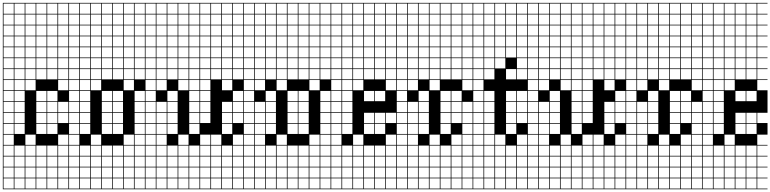

<svg xmlns="http://www.w3.org/2000/svg" viewBox="-20 -1025 5425 1352"><path d="M0 307.7V-1004.8H461.5V-1000H389.4V-927.9H461.5V-923.1H389.4V-851H461.5V-846.2H389.4V-774H461.5V-769.2H389.4V-697.1H461.5V-692.3H389.4V-620.2H461.5V-615.4H389.4V-543.3H461.5V-538.5H389.4V-466.3H461.5V-461.5H389.4V-389.4H461.5V-307.7H389.4V-235.6H461.5V-230.8H389.4V-158.7H461.5V-76.9H389.4V-4.8H461.5V0H389.4V72.1H461.5V76.9H389.4V149H461.5V153.8H389.4V226H461.5V230.8H389.4V302.9H461.5V307.7ZM312.5 -927.9H384.6V-1000H312.5ZM81.7 -927.9H153.8V-1000H81.7ZM235.6 -927.9H307.7V-1000H235.6ZM4.8 -927.9H76.9V-1000H4.8ZM158.7 -927.9H230.8V-1000H158.7ZM312.5 -851H384.6V-923.1H312.5ZM81.7 -851H153.8V-923.1H81.7ZM235.6 -851H307.7V-923.1H235.6ZM4.8 -851H76.9V-923.1H4.8ZM158.7 -851H230.8V-923.1H158.7ZM312.5 -774H384.6V-846.2H312.5ZM81.7 -774H153.8V-846.2H81.7ZM235.6 -774H307.7V-846.2H235.6ZM158.7 -774H230.8V-846.2H158.7ZM4.8 -774H76.9V-846.2H4.8ZM312.5 -697.1H384.6V-769.2H312.5ZM235.6 -697.1H307.7V-769.2H235.6ZM81.7 -697.1H153.8V-769.2H81.7ZM158.7 -697.1H230.8V-769.2H158.7ZM4.8 -697.1H76.9V-769.2H4.8ZM235.6 -620.2H307.7V-692.3H235.6ZM4.8 -620.2H76.9V-692.3H4.8ZM158.7 -620.2H230.8V-692.3H158.7ZM81.7 -620.2H153.8V-692.3H81.7ZM312.5 -620.2H384.6V-692.3H312.5ZM235.6 -543.3H307.7V-615.4H235.6ZM4.8 -543.3H76.9V-615.4H4.8ZM158.7 -543.3H230.8V-615.4H158.7ZM81.7 -543.3H153.8V-615.4H81.7ZM312.5 -543.3H384.6V-615.4H312.5ZM235.6 -466.3H307.7V-538.5H235.6ZM81.7 -466.3H153.8V-538.5H81.7ZM4.8 -466.3H76.9V-538.5H4.8ZM312.5 -466.3H384.6V-538.5H312.5ZM158.7 -466.3H230.8V-538.5H158.7ZM230.8 -461.5H158.7V-389.4H230.8ZM81.7 -389.4H153.8V-461.5H81.7ZM4.8 -389.4H76.9V-461.5H4.8ZM81.7 -312.5H153.8V-384.6H81.7ZM312.5 -312.5H384.6V-384.6H312.5ZM235.6 -312.5H307.7V-384.6H235.6ZM4.8 -312.5H76.9V-384.6H4.8ZM81.7 -235.6H153.8V-307.7H81.7ZM312.5 -235.6H384.6V-307.7H312.5ZM235.6 -235.6H307.7V-307.7H235.6ZM4.8 -235.6H76.9V-307.7H4.8ZM81.7 -158.7H153.8V-230.8H81.7ZM235.6 -158.7H307.7V-230.8H235.6ZM312.5 -158.7H384.6V-230.8H312.5ZM4.8 -158.7H76.9V-230.8H4.8ZM81.7 -81.7H153.8V-153.8H81.7ZM4.8 -81.7H76.9V-153.8H4.8ZM235.6 -81.7H307.7V-153.8H235.6ZM312.5 -81.7H384.6V-153.8H312.5ZM158.7 -4.8H230.8V-76.9H158.7ZM4.8 -4.8H76.9V-76.9H4.8ZM158.7 72.1H230.8V0H158.7ZM4.8 72.1H76.9V0H4.8ZM81.7 72.1H153.8V0H81.7ZM235.6 72.1H307.7V0H235.6ZM312.5 72.1H384.6V0H312.5ZM158.7 149H230.8V76.9H158.7ZM312.5 149H384.6V76.9H312.5ZM81.7 149H153.8V76.9H81.7ZM235.6 149H307.7V76.9H235.6ZM4.8 149H76.9V76.9H4.8ZM312.5 226H384.6V153.8H312.5ZM81.7 226H153.8V153.8H81.7ZM235.6 226H307.7V153.8H235.6ZM158.7 226H230.8V153.8H158.7ZM4.8 226H76.9V153.8H4.8ZM312.5 302.9H384.6V230.8H312.5ZM235.6 302.9H307.7V230.8H235.6ZM158.7 302.9H230.8V230.8H158.7ZM4.8 302.9H76.9V230.8H4.8ZM81.7 302.9H153.8V230.8H81.7Z M461.5 307.7V-1004.8H1000V-1000H927.9V-927.9H1000V-923.1H927.9V-851H1000V-846.2H927.9V-774H1000V-769.2H927.9V-697.1H1000V-692.3H927.9V-620.2H1000V-615.4H927.9V-543.3H1000V-538.5H927.9V-466.3H1000V-384.6H927.9V-312.5H1000V-307.7H927.9V-235.6H1000V-230.8H927.9V-158.7H1000V-153.8H927.9V-81.7H1000V-76.9H927.9V-4.8H1000V0H927.9V72.1H1000V76.9H927.9V149H1000V153.8H927.9V226H1000V230.8H927.9V302.9H1000V307.7ZM851 -927.9H923.1V-1000H851ZM774 -927.9H846.2V-1000H774ZM697.1 -927.9H769.2V-1000H697.1ZM620.2 -927.9H692.3V-1000H620.2ZM543.3 -927.9H615.4V-1000H543.3ZM466.3 -927.9H538.5V-1000H466.3ZM620.2 -851H692.3V-923.1H620.2ZM774 -851H846.2V-923.1H774ZM543.3 -851H615.4V-923.1H543.3ZM466.3 -851H538.5V-923.1H466.3ZM697.1 -851H769.2V-923.1H697.1ZM851 -851H923.1V-923.1H851ZM774 -774H846.2V-846.2H774ZM543.3 -774H615.4V-846.2H543.3ZM466.3 -774H538.5V-846.2H466.3ZM851 -774H923.1V-846.2H851ZM697.1 -774H769.2V-846.2H697.1ZM620.2 -774H692.3V-846.2H620.2ZM620.2 -697.1H692.3V-769.2H620.2ZM774 -697.1H846.2V-769.2H774ZM466.3 -697.1H538.5V-769.2H466.3ZM851 -697.1H923.1V-769.2H851ZM543.3 -697.1H615.4V-769.2H543.3ZM697.1 -697.1H769.2V-769.2H697.1ZM774 -620.2H846.2V-692.3H774ZM697.1 -620.2H769.2V-692.3H697.1ZM851 -620.2H923.1V-692.3H851ZM466.3 -620.2H538.5V-692.3H466.3ZM543.3 -620.2H615.4V-692.3H543.3ZM620.2 -620.2H692.3V-692.3H620.2ZM543.3 -543.3H615.4V-615.4H543.3ZM466.3 -543.3H538.5V-615.4H466.3ZM851 -543.3H923.1V-615.4H851ZM697.1 -543.3H769.2V-615.4H697.1ZM774 -543.3H846.2V-615.4H774ZM620.2 -543.3H692.3V-615.4H620.2ZM697.1 -466.3H769.2V-538.5H697.1ZM543.3 -466.3H615.4V-538.5H543.3ZM851 -466.3H923.1V-538.5H851ZM466.3 -466.3H538.5V-538.5H466.3ZM774 -466.3H846.2V-538.5H774ZM620.2 -466.3H692.3V-538.5H620.2ZM620.2 -389.4H692.3V-461.5H620.2ZM851 -389.4H923.1V-461.5H851ZM543.3 -389.4H615.4V-461.5H543.3ZM466.3 -389.4H538.5V-461.5H466.3ZM543.3 -312.5H615.4V-384.6H543.3ZM466.3 -312.5H538.5V-384.6H466.3ZM774 -312.5H846.2V-384.6H774ZM697.1 -312.5H769.2V-384.6H697.1ZM466.3 -235.6H538.5V-307.7H466.3ZM697.1 -235.6H769.2V-307.7H697.1ZM774 -235.6H846.2V-307.7H774ZM543.3 -235.6H615.4V-307.7H543.3ZM697.1 -158.7H769.2V-230.8H697.1ZM466.3 -158.7H538.5V-230.8H466.3ZM543.3 -158.7H615.4V-230.8H543.3ZM774 -158.7H846.2V-230.8H774ZM697.1 -81.7H769.2V-153.8H697.1ZM543.3 -81.7H615.4V-153.8H543.3ZM466.3 -81.7H538.5V-153.8H466.3ZM774 -81.7H846.2V-153.8H774ZM538.5 -76.9H466.3V-4.8H538.5ZM620.2 -4.8H692.3V-76.9H620.2ZM851 -4.8H923.1V-76.9H851ZM774 72.1H846.2V0H774ZM697.1 72.1H769.2V0H697.1ZM620.2 72.1H692.3V0H620.2ZM851 72.1H923.1V0H851ZM466.3 72.1H538.5V0H466.3ZM543.3 72.1H615.4V0H543.3ZM774 149H846.2V76.9H774ZM466.3 149H538.5V76.9H466.3ZM620.2 149H692.3V76.9H620.2ZM851 149H923.1V76.9H851ZM543.3 149H615.4V76.9H543.3ZM697.1 149H769.2V76.9H697.1ZM466.3 226H538.5V153.8H466.3ZM774 226H846.2V153.8H774ZM697.1 226H769.2V153.8H697.1ZM851 226H923.1V153.8H851ZM620.2 226H692.3V153.8H620.2ZM543.3 226H615.4V153.8H543.3ZM774 302.9H846.2V230.8H774ZM697.1 302.9H769.2V230.8H697.1ZM466.3 302.9H538.5V230.8H466.3ZM851 302.9H923.1V230.8H851ZM620.2 302.9H692.3V230.8H620.2ZM543.3 302.9H615.4V230.8H543.3Z M1000 307.7V-1004.8H1692.3V-1000H1620.2V-927.9H1692.3V-923.1H1620.2V-851H1692.3V-846.2H1620.2V-774H1692.3V-769.2H1620.2V-697.1H1692.3V-692.3H1620.2V-620.2H1692.3V-615.4H1620.2V-543.3H1692.3V-538.5H1620.2V-466.3H1692.3V-384.6H1620.2V-312.5H1692.3V-307.7H1620.2V-235.6H1692.3V-230.8H1620.2V-158.7H1692.3V-76.9H1620.2V-4.8H1692.3V0H1620.2V72.1H1692.3V76.9H1620.2V149H1692.3V153.8H1620.2V226H1692.3V230.8H1620.2V302.9H1692.3V307.7ZM1543.3 -927.9H1615.4V-1000H1543.3ZM1466.3 -927.9H1538.5V-1000H1466.3ZM1389.4 -927.9H1461.5V-1000H1389.4ZM1312.5 -927.9H1384.6V-1000H1312.5ZM1235.6 -927.9H1307.7V-1000H1235.6ZM1158.7 -927.9H1230.8V-1000H1158.7ZM1081.7 -927.9H1153.8V-1000H1081.7ZM1004.8 -927.9H1076.9V-1000H1004.8ZM1235.6 -851H1307.7V-923.1H1235.6ZM1389.4 -851H1461.5V-923.1H1389.4ZM1081.7 -851H1153.8V-923.1H1081.7ZM1004.8 -851H1076.9V-923.1H1004.8ZM1543.3 -851H1615.4V-923.1H1543.3ZM1158.7 -851H1230.8V-923.1H1158.7ZM1312.5 -851H1384.6V-923.1H1312.5ZM1466.3 -851H1538.5V-923.1H1466.3ZM1466.3 -774H1538.5V-846.2H1466.3ZM1389.4 -774H1461.5V-846.2H1389.4ZM1235.6 -774H1307.7V-846.2H1235.6ZM1004.8 -774H1076.9V-846.2H1004.8ZM1543.3 -774H1615.4V-846.2H1543.3ZM1081.7 -774H1153.8V-846.2H1081.7ZM1158.7 -774H1230.8V-846.2H1158.7ZM1312.5 -774H1384.6V-846.2H1312.5ZM1466.3 -697.1H1538.5V-769.2H1466.3ZM1235.6 -697.1H1307.7V-769.2H1235.6ZM1312.5 -697.1H1384.6V-769.2H1312.5ZM1081.7 -697.1H1153.8V-769.2H1081.7ZM1543.3 -697.1H1615.4V-769.2H1543.3ZM1004.8 -697.1H1076.9V-769.2H1004.8ZM1158.7 -697.1H1230.8V-769.2H1158.7ZM1389.4 -697.1H1461.5V-769.2H1389.4ZM1543.3 -620.2H1615.4V-692.3H1543.3ZM1081.7 -620.2H1153.8V-692.3H1081.7ZM1466.3 -620.2H1538.5V-692.3H1466.3ZM1158.7 -620.2H1230.8V-692.3H1158.7ZM1004.8 -620.2H1076.9V-692.3H1004.8ZM1312.5 -620.2H1384.6V-692.3H1312.5ZM1235.6 -620.2H1307.7V-692.3H1235.6ZM1389.4 -620.2H1461.5V-692.3H1389.4ZM1389.4 -543.3H1461.5V-615.4H1389.4ZM1158.7 -543.3H1230.8V-615.4H1158.7ZM1466.3 -543.3H1538.5V-615.4H1466.3ZM1235.6 -543.3H1307.7V-615.4H1235.6ZM1081.7 -543.3H1153.8V-615.4H1081.7ZM1312.5 -543.3H1384.6V-615.4H1312.5ZM1543.3 -543.3H1615.4V-615.4H1543.3ZM1004.8 -543.3H1076.9V-615.4H1004.8ZM1158.7 -466.3H1230.8V-538.5H1158.7ZM1081.7 -466.3H1153.8V-538.5H1081.7ZM1389.4 -466.3H1461.5V-538.5H1389.4ZM1312.5 -466.3H1384.6V-538.5H1312.5ZM1543.3 -466.3H1615.4V-538.5H1543.3ZM1004.8 -466.3H1076.9V-538.5H1004.8ZM1235.6 -466.3H1307.7V-538.5H1235.6ZM1466.3 -466.3H1538.5V-538.5H1466.3ZM1235.6 -389.4H1307.7V-461.5H1235.6ZM1389.4 -389.4H1461.5V-461.5H1389.4ZM1004.8 -389.4H1076.9V-461.5H1004.8ZM1081.7 -389.4H1153.8V-461.5H1081.7ZM1543.3 -389.4H1615.4V-461.5H1543.3ZM1312.5 -389.4H1384.6V-461.5H1312.5ZM1076.9 -384.6H1004.8V-312.5H1076.9ZM1312.5 -312.5H1384.6V-384.6H1312.5ZM1389.4 -312.5H1461.5V-384.6H1389.4ZM1158.7 -312.5H1230.8V-384.6H1158.7ZM1312.5 -235.6H1384.6V-307.7H1312.5ZM1543.3 -235.6H1615.4V-307.7H1543.3ZM1004.8 -235.6H1076.9V-307.7H1004.8ZM1081.7 -235.6H1153.8V-307.7H1081.7ZM1389.4 -235.6H1461.5V-307.7H1389.4ZM1158.7 -235.6H1230.8V-307.7H1158.7ZM1004.8 -158.7H1076.9V-230.8H1004.8ZM1312.5 -158.7H1384.6V-230.8H1312.5ZM1543.3 -158.7H1615.4V-230.8H1543.3ZM1081.7 -158.7H1153.8V-230.8H1081.7ZM1158.7 -158.7H1230.8V-230.8H1158.7ZM1389.4 -158.7H1461.5V-230.8H1389.4ZM1312.5 -81.7H1384.6V-153.8H1312.5ZM1081.7 -81.7H1153.8V-153.8H1081.7ZM1543.3 -81.7H1615.4V-153.8H1543.3ZM1004.8 -81.7H1076.9V-153.8H1004.8ZM1158.7 -81.7H1230.8V-153.8H1158.7ZM1081.7 -4.8H1153.8V-76.9H1081.7ZM1235.6 -4.8H1307.7V-76.9H1235.6ZM1466.3 -4.8H1538.5V-76.9H1466.3ZM1389.4 -4.8H1461.5V-76.9H1389.4ZM1004.8 -4.8H1076.9V-76.9H1004.8ZM1312.5 72.1H1384.6V0H1312.5ZM1389.4 72.1H1461.5V0H1389.4ZM1158.7 72.1H1230.8V0H1158.7ZM1081.7 72.1H1153.8V0H1081.7ZM1004.8 72.1H1076.9V0H1004.8ZM1235.6 72.1H1307.7V0H1235.6ZM1543.3 72.1H1615.4V0H1543.3ZM1466.3 72.1H1538.5V0H1466.3ZM1466.3 149H1538.5V76.9H1466.3ZM1158.7 149H1230.8V76.9H1158.7ZM1004.8 149H1076.9V76.9H1004.8ZM1312.5 149H1384.6V76.9H1312.5ZM1543.3 149H1615.4V76.9H1543.3ZM1235.6 149H1307.7V76.9H1235.6ZM1081.7 149H1153.8V76.9H1081.7ZM1389.4 149H1461.5V76.9H1389.4ZM1389.4 226H1461.5V153.8H1389.4ZM1158.7 226H1230.8V153.8H1158.7ZM1235.6 226H1307.7V153.8H1235.6ZM1543.3 226H1615.4V153.8H1543.3ZM1466.3 226H1538.5V153.8H1466.3ZM1004.8 226H1076.9V153.8H1004.8ZM1312.5 226H1384.6V153.8H1312.5ZM1081.7 226H1153.8V153.8H1081.7ZM1158.7 302.9H1230.8V230.8H1158.7ZM1389.4 302.9H1461.5V230.8H1389.4ZM1543.3 302.9H1615.4V230.8H1543.3ZM1466.3 302.9H1538.5V230.8H1466.3ZM1312.5 302.9H1384.6V230.8H1312.5ZM1235.6 302.9H1307.7V230.8H1235.6ZM1081.7 302.9H1153.8V230.8H1081.7ZM1004.8 302.9H1076.9V230.8H1004.8Z M1692.3 307.7V-1004.8H2307.7V-1000H2235.6V-927.9H2307.7V-923.1H2235.6V-851H2307.7V-846.2H2235.6V-774H2307.7V-769.2H2235.6V-697.1H2307.7V-692.3H2235.6V-620.2H2307.7V-615.4H2235.6V-543.3H2307.7V-538.5H2235.6V-466.3H2307.7V-384.6H2235.6V-312.5H2307.7V-307.7H2235.6V-235.6H2307.7V-230.8H2235.6V-158.7H2307.7V-153.8H2235.6V-81.7H2307.7V-76.9H2235.6V-4.8H2307.7V0H2235.6V72.1H2307.7V76.9H2235.6V149H2307.7V153.8H2235.6V226H2307.7V230.8H2235.6V302.9H2307.7V307.7ZM2158.7 -927.9H2230.8V-1000H2158.7ZM1927.9 -927.9H2000V-1000H1927.9ZM2081.7 -927.9H2153.8V-1000H2081.7ZM1851 -927.9H1923.1V-1000H1851ZM1774 -927.9H1846.2V-1000H1774ZM1697.1 -927.9H1769.2V-1000H1697.1ZM2004.8 -927.9H2076.9V-1000H2004.8ZM2158.7 -851H2230.8V-923.1H2158.7ZM1927.9 -851H2000V-923.1H1927.9ZM1697.1 -851H1769.2V-923.1H1697.1ZM2081.7 -851H2153.8V-923.1H2081.7ZM1774 -851H1846.2V-923.1H1774ZM1851 -851H1923.1V-923.1H1851ZM2004.8 -851H2076.9V-923.1H2004.8ZM2158.7 -774H2230.8V-846.2H2158.7ZM1927.9 -774H2000V-846.2H1927.9ZM2004.8 -774H2076.9V-846.2H2004.8ZM1697.1 -774H1769.2V-846.2H1697.1ZM2081.7 -774H2153.8V-846.2H2081.7ZM1774 -774H1846.2V-846.2H1774ZM1851 -774H1923.1V-846.2H1851ZM2158.7 -697.1H2230.8V-769.2H2158.7ZM2004.8 -697.1H2076.9V-769.2H2004.8ZM1927.9 -697.1H2000V-769.2H1927.9ZM1697.1 -697.1H1769.2V-769.2H1697.1ZM2081.7 -697.1H2153.8V-769.2H2081.7ZM1851 -697.1H1923.1V-769.2H1851ZM1774 -697.1H1846.2V-769.2H1774ZM1774 -620.2H1846.2V-692.3H1774ZM2081.7 -620.2H2153.8V-692.3H2081.7ZM1697.1 -620.2H1769.2V-692.3H1697.1ZM1927.9 -620.2H2000V-692.3H1927.9ZM2004.8 -620.2H2076.9V-692.3H2004.8ZM1851 -620.2H1923.1V-692.3H1851ZM2158.7 -620.2H2230.8V-692.3H2158.7ZM1774 -543.3H1846.2V-615.4H1774ZM2081.7 -543.3H2153.8V-615.4H2081.7ZM1697.1 -543.3H1769.2V-615.4H1697.1ZM2004.8 -543.3H2076.9V-615.4H2004.8ZM1927.9 -543.3H2000V-615.4H1927.9ZM2158.7 -543.3H2230.8V-615.4H2158.7ZM1851 -543.3H1923.1V-615.4H1851ZM1851 -466.3H1923.1V-538.5H1851ZM2004.8 -466.3H2076.9V-538.5H2004.8ZM1774 -466.3H1846.2V-538.5H1774ZM2081.7 -466.3H2153.8V-538.5H2081.7ZM1697.1 -466.3H1769.2V-538.5H1697.1ZM2158.7 -466.3H2230.8V-538.5H2158.7ZM1927.9 -466.3H2000V-538.5H1927.9ZM1774 -389.4H1846.2V-461.5H1774ZM1697.1 -389.4H1769.2V-461.5H1697.1ZM2158.7 -389.4H2230.8V-461.5H2158.7ZM1927.9 -389.4H2000V-461.5H1927.9ZM1769.2 -384.6H1697.1V-312.5H1769.2ZM1851 -312.5H1923.1V-384.6H1851ZM2004.8 -312.5H2076.9V-384.6H2004.8ZM2081.7 -312.5H2153.8V-384.6H2081.7ZM1851 -235.6H1923.1V-307.7H1851ZM1697.1 -235.6H1769.2V-307.7H1697.1ZM2004.8 -235.6H2076.9V-307.7H2004.8ZM2081.7 -235.6H2153.8V-307.7H2081.7ZM1774 -235.6H1846.2V-307.7H1774ZM1697.1 -158.7H1769.2V-230.8H1697.1ZM1851 -158.7H1923.1V-230.8H1851ZM2004.8 -158.7H2076.9V-230.8H2004.8ZM2081.7 -158.7H2153.8V-230.8H2081.7ZM1774 -158.7H1846.2V-230.8H1774ZM1697.1 -81.7H1769.2V-153.8H1697.1ZM1774 -81.7H1846.2V-153.8H1774ZM2004.8 -81.7H2076.9V-153.8H2004.8ZM1851 -81.7H1923.1V-153.8H1851ZM2081.7 -81.7H2153.8V-153.8H2081.7ZM1927.9 -4.8H2000V-76.9H1927.9ZM1697.1 -4.8H1769.2V-76.9H1697.1ZM2158.7 -4.8H2230.8V-76.9H2158.7ZM1774 -4.8H1846.2V-76.9H1774ZM2081.7 72.1H2153.8V0H2081.7ZM1851 72.1H1923.1V0H1851ZM2004.8 72.1H2076.9V0H2004.8ZM1774 72.1H1846.2V0H1774ZM2158.7 72.1H2230.8V0H2158.7ZM1697.1 72.1H1769.2V0H1697.1ZM1927.9 72.1H2000V0H1927.9ZM2081.7 149H2153.8V76.9H2081.7ZM1851 149H1923.1V76.9H1851ZM2004.8 149H2076.9V76.9H2004.8ZM1774 149H1846.2V76.9H1774ZM2158.7 149H2230.8V76.9H2158.7ZM1927.9 149H2000V76.9H1927.9ZM1697.1 149H1769.2V76.9H1697.1ZM2081.7 226H2153.8V153.8H2081.7ZM1851 226H1923.1V153.8H1851ZM1774 226H1846.2V153.8H1774ZM2004.8 226H2076.9V153.8H2004.8ZM2158.7 226H2230.8V153.8H2158.7ZM1927.9 226H2000V153.8H1927.9ZM1697.1 226H1769.2V153.8H1697.1ZM2081.7 302.9H2153.8V230.8H2081.7ZM1851 302.9H1923.1V230.8H1851ZM1774 302.9H1846.2V230.8H1774ZM2158.7 302.9H2230.8V230.8H2158.7ZM2004.8 302.9H2076.9V230.8H2004.8ZM1927.9 302.9H2000V230.8H1927.9ZM1697.1 302.9H1769.2V230.8H1697.1Z M2307.7 307.7V-1004.8H2769.2V-1000H2697.1V-927.9H2769.2V-923.1H2697.1V-851H2769.2V-846.2H2697.1V-774H2769.2V-769.2H2697.1V-697.1H2769.2V-692.3H2697.1V-620.2H2769.2V-615.4H2697.1V-543.3H2769.2V-538.5H2697.1V-466.3H2769.2V-461.5H2697.1V-389.4H2769.2V-230.8H2697.1V-158.7H2769.2V-76.9H2697.1V-4.8H2769.2V0H2697.1V72.1H2769.2V76.9H2697.1V149H2769.2V153.8H2697.1V226H2769.2V230.8H2697.1V302.9H2769.2V307.7ZM2620.2 -927.9H2692.3V-1000H2620.2ZM2389.4 -927.9H2461.5V-1000H2389.4ZM2466.3 -927.9H2538.5V-1000H2466.3ZM2312.5 -927.9H2384.6V-1000H2312.5ZM2543.3 -927.9H2615.4V-1000H2543.3ZM2620.2 -851H2692.3V-923.1H2620.2ZM2543.3 -851H2615.4V-923.1H2543.3ZM2466.3 -851H2538.5V-923.1H2466.3ZM2389.4 -851H2461.5V-923.1H2389.4ZM2312.5 -851H2384.6V-923.1H2312.5ZM2620.2 -774H2692.3V-846.2H2620.2ZM2389.4 -774H2461.5V-846.2H2389.4ZM2312.5 -774H2384.6V-846.2H2312.5ZM2466.3 -774H2538.5V-846.2H2466.3ZM2543.3 -774H2615.4V-846.2H2543.3ZM2620.2 -697.1H2692.3V-769.2H2620.2ZM2312.5 -697.1H2384.6V-769.2H2312.5ZM2389.4 -697.1H2461.5V-769.2H2389.4ZM2466.3 -697.1H2538.5V-769.2H2466.3ZM2543.3 -697.1H2615.4V-769.2H2543.3ZM2620.2 -620.2H2692.3V-692.3H2620.2ZM2543.3 -620.2H2615.4V-692.3H2543.3ZM2312.5 -620.2H2384.6V-692.3H2312.5ZM2466.3 -620.2H2538.5V-692.3H2466.3ZM2389.4 -620.2H2461.5V-692.3H2389.4ZM2620.2 -543.3H2692.3V-615.4H2620.2ZM2389.4 -543.3H2461.5V-615.4H2389.4ZM2466.3 -543.3H2538.5V-615.4H2466.3ZM2312.5 -543.3H2384.6V-615.4H2312.5ZM2543.3 -543.3H2615.4V-615.4H2543.3ZM2389.4 -466.3H2461.5V-538.5H2389.4ZM2466.3 -466.3H2538.5V-538.5H2466.3ZM2312.5 -466.3H2384.6V-538.5H2312.5ZM2543.3 -466.3H2615.4V-538.5H2543.3ZM2620.2 -466.3H2692.3V-538.5H2620.2ZM2389.4 -389.4H2461.5V-461.5H2389.4ZM2466.3 -389.4H2538.5V-461.5H2466.3ZM2312.5 -389.4H2384.6V-461.5H2312.5ZM2389.4 -312.5H2461.5V-384.6H2389.4ZM2620.2 -312.5H2692.3V-384.6H2620.2ZM2312.5 -312.5H2384.6V-384.6H2312.5ZM2543.3 -312.5H2615.4V-384.6H2543.3ZM2389.4 -235.6H2461.5V-307.7H2389.4ZM2312.5 -235.6H2384.6V-307.7H2312.5ZM2389.4 -158.7H2461.5V-230.8H2389.4ZM2620.2 -158.7H2692.3V-230.8H2620.2ZM2312.5 -158.7H2384.6V-230.8H2312.5ZM2543.3 -158.7H2615.4V-230.8H2543.3ZM2620.2 -81.7H2692.3V-153.8H2620.2ZM2389.4 -81.7H2461.5V-153.8H2389.4ZM2312.5 -81.7H2384.6V-153.8H2312.5ZM2543.3 -81.7H2615.4V-153.8H2543.3ZM2384.6 -76.9H2312.5V-4.8H2384.6ZM2466.3 -4.8H2538.5V-76.9H2466.3ZM2543.3 72.1H2615.4V0H2543.3ZM2620.2 72.1H2692.3V0H2620.2ZM2389.4 72.1H2461.5V0H2389.4ZM2312.5 72.1H2384.6V0H2312.5ZM2466.3 72.1H2538.5V0H2466.3ZM2543.3 149H2615.4V76.9H2543.3ZM2466.3 149H2538.5V76.9H2466.3ZM2620.2 149H2692.3V76.9H2620.2ZM2389.4 149H2461.5V76.9H2389.4ZM2312.5 149H2384.6V76.9H2312.5ZM2543.3 226H2615.4V153.8H2543.3ZM2466.3 226H2538.5V153.8H2466.3ZM2620.2 226H2692.3V153.8H2620.2ZM2389.4 226H2461.5V153.8H2389.4ZM2312.5 226H2384.6V153.8H2312.5ZM2543.3 302.9H2615.4V230.8H2543.3ZM2620.2 302.9H2692.3V230.8H2620.2ZM2466.3 302.9H2538.5V230.8H2466.3ZM2389.4 302.9H2461.5V230.8H2389.4ZM2312.5 302.9H2384.6V230.8H2312.5Z M2769.2 307.7V-1004.8H3307.7V-1000H3235.6V-927.9H3307.7V-923.1H3235.6V-851H3307.7V-846.2H3235.6V-774H3307.7V-769.2H3235.6V-697.1H3307.7V-692.3H3235.6V-620.2H3307.7V-615.4H3235.6V-543.3H3307.7V-538.5H3235.6V-466.3H3307.7V-461.5H3235.6V-389.4H3307.7V-307.7H3235.6V-235.6H3307.7V-230.8H3235.6V-158.7H3307.7V-153.8H3235.6V-81.7H3307.7V-76.9H3235.6V-4.8H3307.7V0H3235.6V72.1H3307.7V76.9H3235.6V149H3307.7V153.8H3235.6V226H3307.7V230.8H3235.6V302.9H3307.7V307.7ZM3158.7 -927.9H3230.8V-1000H3158.7ZM3081.7 -927.9H3153.8V-1000H3081.7ZM3004.8 -927.9H3076.9V-1000H3004.8ZM2927.9 -927.9H3000V-1000H2927.9ZM2851 -927.9H2923.1V-1000H2851ZM2774 -927.9H2846.2V-1000H2774ZM3158.7 -851H3230.8V-923.1H3158.7ZM3081.7 -851H3153.8V-923.1H3081.7ZM3004.8 -851H3076.9V-923.1H3004.8ZM2927.9 -851H3000V-923.1H2927.9ZM2851 -851H2923.1V-923.1H2851ZM2774 -851H2846.2V-923.1H2774ZM2927.9 -774H3000V-846.2H2927.9ZM2774 -774H2846.2V-846.2H2774ZM3158.7 -774H3230.8V-846.2H3158.7ZM3004.8 -774H3076.9V-846.2H3004.8ZM2851 -774H2923.1V-846.2H2851ZM3081.7 -774H3153.8V-846.2H3081.7ZM2774 -697.1H2846.2V-769.2H2774ZM3158.7 -697.1H3230.8V-769.2H3158.7ZM3004.8 -697.1H3076.9V-769.2H3004.8ZM2851 -697.1H2923.1V-769.2H2851ZM2927.9 -697.1H3000V-769.2H2927.9ZM3081.7 -697.1H3153.8V-769.2H3081.7ZM2774 -620.2H2846.2V-692.3H2774ZM3158.7 -620.2H3230.8V-692.3H3158.7ZM3004.8 -620.2H3076.9V-692.3H3004.8ZM2851 -620.2H2923.1V-692.3H2851ZM3081.7 -620.2H3153.8V-692.3H3081.7ZM2927.9 -620.2H3000V-692.3H2927.9ZM3158.7 -543.3H3230.8V-615.4H3158.7ZM3004.8 -543.3H3076.9V-615.4H3004.8ZM2851 -543.3H2923.1V-615.4H2851ZM2774 -543.3H2846.2V-615.4H2774ZM3081.7 -543.3H3153.8V-615.4H3081.7ZM2927.9 -543.3H3000V-615.4H2927.9ZM2774 -466.3H2846.2V-538.5H2774ZM3004.8 -466.3H3076.9V-538.5H3004.8ZM3158.7 -466.3H3230.8V-538.5H3158.7ZM2851 -466.3H2923.1V-538.5H2851ZM3081.7 -466.3H3153.8V-538.5H3081.7ZM2927.9 -466.3H3000V-538.5H2927.9ZM3004.8 -389.4H3076.9V-461.5H3004.8ZM2851 -389.4H2923.1V-461.5H2851ZM2774 -389.4H2846.2V-461.5H2774ZM2927.9 -312.5H3000V-384.6H2927.9ZM2774 -312.5H2846.2V-384.6H2774ZM3081.7 -312.5H3153.8V-384.6H3081.7ZM3158.7 -312.5H3230.8V-384.6H3158.7ZM2927.9 -235.6H3000V-307.7H2927.9ZM3081.7 -235.6H3153.8V-307.7H3081.7ZM2851 -235.6H2923.1V-307.7H2851ZM3158.7 -235.6H3230.8V-307.7H3158.7ZM2774 -235.6H2846.2V-307.7H2774ZM3000 -230.8H2927.9V-158.7H3000ZM2851 -158.7H2923.1V-230.8H2851ZM3158.7 -158.7H3230.8V-230.8H3158.7ZM2774 -158.7H2846.2V-230.8H2774ZM3081.7 -158.7H3153.8V-230.8H3081.7ZM2851 -81.7H2923.1V-153.8H2851ZM2927.9 -81.7H3000V-153.8H2927.9ZM2774 -81.7H2846.2V-153.8H2774ZM3081.7 -81.7H3153.8V-153.8H3081.7ZM3004.8 -4.8H3076.9V-76.9H3004.8ZM2851 -4.8H2923.1V-76.9H2851ZM2774 -4.8H2846.2V-76.9H2774ZM3158.7 -4.8H3230.8V-76.9H3158.7ZM3081.7 72.1H3153.8V0H3081.7ZM2927.9 72.1H3000V0H2927.9ZM3004.8 72.1H3076.9V0H3004.8ZM3158.7 72.1H3230.8V0H3158.7ZM2774 72.1H2846.2V0H2774ZM2851 72.1H2923.1V0H2851ZM3081.7 149H3153.8V76.9H3081.7ZM2927.9 149H3000V76.9H2927.9ZM2774 149H2846.2V76.9H2774ZM3158.7 149H3230.8V76.9H3158.7ZM3004.8 149H3076.9V76.9H3004.8ZM2851 149H2923.1V76.9H2851ZM3081.7 226H3153.8V153.8H3081.7ZM2927.9 226H3000V153.8H2927.9ZM2774 226H2846.2V153.8H2774ZM3158.7 226H3230.8V153.8H3158.7ZM3004.8 226H3076.9V153.8H3004.8ZM2851 226H2923.1V153.8H2851ZM3158.7 302.9H3230.8V230.8H3158.7ZM3081.7 302.9H3153.8V230.8H3081.7ZM3004.8 302.9H3076.9V230.8H3004.8ZM2851 302.9H2923.1V230.8H2851ZM2774 302.9H2846.2V230.8H2774ZM2927.9 302.9H3000V230.8H2927.9Z M3307.7 307.7V-1004.8H3692.3V-1000H3620.2V-927.9H3692.3V-923.1H3620.2V-851H3692.3V-846.2H3620.2V-774H3692.3V-769.2H3620.2V-697.1H3692.3V-692.3H3620.2V-620.2H3692.3V-615.4H3620.2V-543.3H3692.3V-538.5H3620.2V-466.3H3692.3V-384.6H3620.2V-312.5H3692.3V-307.7H3620.2V-235.6H3692.3V-230.8H3620.2V-158.7H3692.3V-76.9H3620.2V-4.8H3692.3V0H3620.2V72.1H3692.3V76.9H3620.2V149H3692.3V153.8H3620.2V226H3692.3V230.8H3620.2V302.9H3692.3V307.7ZM3543.3 -927.9H3615.4V-1000H3543.3ZM3466.3 -927.9H3538.5V-1000H3466.3ZM3389.4 -927.9H3461.5V-1000H3389.4ZM3312.5 -927.9H3384.6V-1000H3312.5ZM3543.3 -851H3615.4V-923.1H3543.3ZM3466.3 -851H3538.5V-923.1H3466.3ZM3389.4 -851H3461.5V-923.1H3389.4ZM3312.5 -851H3384.6V-923.1H3312.5ZM3543.3 -774H3615.4V-846.2H3543.3ZM3466.3 -774H3538.5V-846.2H3466.3ZM3389.4 -774H3461.5V-846.2H3389.4ZM3312.5 -774H3384.6V-846.2H3312.5ZM3543.3 -697.1H3615.4V-769.2H3543.3ZM3466.3 -697.1H3538.5V-769.2H3466.3ZM3312.5 -697.1H3384.6V-769.2H3312.5ZM3389.4 -697.1H3461.5V-769.2H3389.4ZM3543.3 -620.2H3615.4V-692.3H3543.3ZM3466.3 -620.2H3538.5V-692.3H3466.3ZM3312.5 -620.2H3384.6V-692.3H3312.5ZM3389.4 -620.2H3461.5V-692.3H3389.4ZM3389.4 -543.3H3461.5V-615.4H3389.4ZM3466.3 -543.3H3538.5V-615.4H3466.3ZM3312.5 -543.3H3384.6V-615.4H3312.5ZM3543.3 -466.3H3615.4V-538.5H3543.3ZM3389.4 -466.3H3461.5V-538.5H3389.4ZM3312.5 -466.3H3384.6V-538.5H3312.5ZM3312.5 -389.4H3384.6V-461.5H3312.5ZM3543.3 -312.5H3615.4V-384.6H3543.3ZM3389.4 -312.5H3461.5V-384.6H3389.4ZM3312.5 -312.5H3384.6V-384.6H3312.5ZM3389.4 -235.6H3461.5V-307.7H3389.4ZM3543.3 -235.6H3615.4V-307.7H3543.3ZM3312.5 -235.6H3384.6V-307.7H3312.5ZM3389.4 -158.7H3461.5V-230.8H3389.4ZM3543.3 -158.7H3615.4V-230.8H3543.3ZM3312.5 -158.7H3384.6V-230.8H3312.5ZM3615.4 -153.8H3543.3V-81.7H3615.4ZM3312.5 -81.7H3384.6V-153.8H3312.5ZM3389.4 -81.7H3461.5V-153.8H3389.4ZM3466.3 -4.8H3538.5V-76.9H3466.3ZM3312.5 -4.8H3384.6V-76.9H3312.5ZM3389.4 -4.8H3461.5V-76.9H3389.4ZM3466.3 72.1H3538.5V0H3466.3ZM3543.3 72.1H3615.4V0H3543.3ZM3312.5 72.1H3384.6V0H3312.5ZM3389.4 72.1H3461.5V0H3389.4ZM3466.3 149H3538.5V76.9H3466.3ZM3543.3 149H3615.4V76.9H3543.3ZM3389.4 149H3461.5V76.9H3389.4ZM3312.5 149H3384.6V76.9H3312.5ZM3466.3 226H3538.5V153.8H3466.3ZM3543.3 226H3615.4V153.8H3543.3ZM3389.4 226H3461.5V153.8H3389.4ZM3312.5 226H3384.6V153.8H3312.5ZM3466.3 302.9H3538.5V230.8H3466.3ZM3389.4 302.9H3461.5V230.8H3389.4ZM3543.3 302.9H3615.4V230.8H3543.3ZM3312.5 302.9H3384.6V230.8H3312.5Z M3692.3 307.7V-1004.8H4384.6V-1000H4312.5V-927.9H4384.6V-923.1H4312.5V-851H4384.6V-846.2H4312.5V-774H4384.6V-769.2H4312.5V-697.1H4384.6V-692.3H4312.5V-620.2H4384.6V-615.4H4312.5V-543.3H4384.6V-538.5H4312.5V-466.3H4384.6V-384.6H4312.5V-312.5H4384.6V-307.7H4312.5V-235.6H4384.6V-230.8H4312.5V-158.7H4384.6V-76.9H4312.5V-4.8H4384.6V0H4312.5V72.1H4384.6V76.9H4312.5V149H4384.6V153.8H4312.5V226H4384.6V230.8H4312.5V302.9H4384.6V307.7ZM4235.6 -927.9H4307.7V-1000H4235.6ZM4158.7 -927.9H4230.8V-1000H4158.7ZM4081.7 -927.9H4153.8V-1000H4081.7ZM4004.8 -927.9H4076.9V-1000H4004.8ZM3927.9 -927.9H4000V-1000H3927.9ZM3851 -927.9H3923.1V-1000H3851ZM3774 -927.9H3846.2V-1000H3774ZM3697.1 -927.9H3769.2V-1000H3697.1ZM3927.9 -851H4000V-923.1H3927.9ZM4081.7 -851H4153.8V-923.1H4081.7ZM3774 -851H3846.2V-923.1H3774ZM3697.1 -851H3769.2V-923.1H3697.1ZM4235.6 -851H4307.7V-923.1H4235.6ZM3851 -851H3923.1V-923.1H3851ZM4004.8 -851H4076.9V-923.1H4004.8ZM4158.7 -851H4230.8V-923.1H4158.7ZM4158.7 -774H4230.8V-846.2H4158.7ZM4081.7 -774H4153.8V-846.2H4081.7ZM3927.9 -774H4000V-846.2H3927.9ZM3697.1 -774H3769.2V-846.2H3697.1ZM4235.6 -774H4307.7V-846.2H4235.6ZM3774 -774H3846.2V-846.2H3774ZM3851 -774H3923.1V-846.2H3851ZM4004.8 -774H4076.9V-846.2H4004.8ZM4158.7 -697.1H4230.8V-769.2H4158.7ZM3927.9 -697.1H4000V-769.2H3927.9ZM4004.8 -697.1H4076.9V-769.2H4004.8ZM3774 -697.1H3846.2V-769.2H3774ZM4235.6 -697.1H4307.7V-769.2H4235.6ZM3697.1 -697.1H3769.2V-769.2H3697.1ZM3851 -697.1H3923.1V-769.2H3851ZM4081.7 -697.1H4153.8V-769.2H4081.7ZM4235.6 -620.2H4307.7V-692.3H4235.6ZM3774 -620.2H3846.2V-692.3H3774ZM4158.7 -620.2H4230.8V-692.3H4158.7ZM3851 -620.2H3923.1V-692.3H3851ZM3697.1 -620.2H3769.2V-692.3H3697.1ZM4004.8 -620.2H4076.9V-692.3H4004.8ZM3927.9 -620.2H4000V-692.3H3927.9ZM4081.7 -620.2H4153.8V-692.3H4081.7ZM4081.7 -543.3H4153.8V-615.4H4081.7ZM3851 -543.3H3923.1V-615.4H3851ZM4158.7 -543.3H4230.8V-615.4H4158.7ZM3927.9 -543.3H4000V-615.4H3927.9ZM3774 -543.3H3846.2V-615.4H3774ZM4004.8 -543.3H4076.9V-615.4H4004.8ZM4235.6 -543.3H4307.7V-615.4H4235.6ZM3697.1 -543.3H3769.2V-615.4H3697.1ZM3851 -466.3H3923.1V-538.5H3851ZM3774 -466.3H3846.2V-538.5H3774ZM4081.7 -466.3H4153.8V-538.5H4081.7ZM4004.8 -466.3H4076.9V-538.5H4004.8ZM4235.6 -466.3H4307.7V-538.5H4235.6ZM3697.1 -466.3H3769.2V-538.5H3697.1ZM3927.9 -466.3H4000V-538.5H3927.9ZM4158.7 -466.3H4230.8V-538.5H4158.7ZM3927.9 -389.4H4000V-461.5H3927.9ZM4081.7 -389.4H4153.8V-461.5H4081.7ZM3697.1 -389.4H3769.2V-461.5H3697.1ZM3774 -389.4H3846.2V-461.5H3774ZM4235.6 -389.4H4307.7V-461.5H4235.6ZM4004.8 -389.4H4076.9V-461.5H4004.8ZM3769.2 -384.6H3697.1V-312.5H3769.2ZM4004.8 -312.5H4076.9V-384.6H4004.8ZM4081.7 -312.5H4153.8V-384.6H4081.7ZM3851 -312.5H3923.1V-384.6H3851ZM4004.8 -235.6H4076.9V-307.7H4004.8ZM4235.6 -235.6H4307.7V-307.7H4235.6ZM3697.1 -235.6H3769.2V-307.7H3697.1ZM3774 -235.6H3846.2V-307.7H3774ZM4081.7 -235.6H4153.8V-307.7H4081.7ZM3851 -235.6H3923.1V-307.7H3851ZM3697.1 -158.7H3769.2V-230.8H3697.1ZM4004.8 -158.7H4076.9V-230.8H4004.8ZM4235.6 -158.7H4307.7V-230.8H4235.6ZM3774 -158.7H3846.2V-230.8H3774ZM3851 -158.7H3923.1V-230.8H3851ZM4081.7 -158.7H4153.8V-230.8H4081.7ZM4004.8 -81.7H4076.9V-153.8H4004.8ZM3774 -81.7H3846.2V-153.8H3774ZM4235.6 -81.7H4307.7V-153.8H4235.6ZM3697.1 -81.7H3769.2V-153.8H3697.1ZM3851 -81.7H3923.1V-153.8H3851ZM3774 -4.8H3846.2V-76.9H3774ZM3927.9 -4.8H4000V-76.9H3927.9ZM4158.7 -4.8H4230.8V-76.9H4158.7ZM4081.7 -4.8H4153.8V-76.9H4081.7ZM3697.1 -4.8H3769.2V-76.9H3697.1ZM4004.8 72.1H4076.9V0H4004.8ZM4081.7 72.1H4153.8V0H4081.7ZM3851 72.1H3923.1V0H3851ZM3774 72.1H3846.2V0H3774ZM3697.1 72.1H3769.2V0H3697.1ZM3927.9 72.1H4000V0H3927.9ZM4235.6 72.1H4307.7V0H4235.6ZM4158.7 72.1H4230.8V0H4158.7ZM4158.7 149H4230.8V76.9H4158.7ZM3851 149H3923.1V76.9H3851ZM3697.1 149H3769.2V76.9H3697.1ZM4004.8 149H4076.9V76.9H4004.8ZM4235.6 149H4307.7V76.9H4235.6ZM3927.9 149H4000V76.9H3927.9ZM3774 149H3846.2V76.9H3774ZM4081.7 149H4153.8V76.9H4081.7ZM4081.7 226H4153.8V153.8H4081.7ZM3851 226H3923.1V153.8H3851ZM3927.9 226H4000V153.8H3927.9ZM4235.6 226H4307.7V153.8H4235.6ZM4158.7 226H4230.8V153.8H4158.7ZM3697.1 226H3769.2V153.8H3697.1ZM4004.8 226H4076.9V153.8H4004.8ZM3774 226H3846.2V153.8H3774ZM3851 302.9H3923.1V230.8H3851ZM4081.7 302.9H4153.8V230.8H4081.7ZM4235.6 302.9H4307.7V230.8H4235.6ZM4158.7 302.9H4230.8V230.8H4158.7ZM4004.8 302.9H4076.9V230.8H4004.8ZM3927.9 302.9H4000V230.8H3927.9ZM3774 302.9H3846.2V230.8H3774ZM3697.1 302.9H3769.2V230.8H3697.1Z M4384.6 307.7V-1004.8H4923.1V-1000H4851V-927.9H4923.1V-923.1H4851V-851H4923.1V-846.2H4851V-774H4923.1V-769.2H4851V-697.1H4923.1V-692.3H4851V-620.2H4923.1V-615.4H4851V-543.3H4923.1V-538.5H4851V-466.3H4923.1V-461.5H4851V-389.4H4923.1V-307.7H4851V-235.6H4923.1V-230.8H4851V-158.7H4923.1V-153.8H4851V-81.7H4923.1V-76.9H4851V-4.8H4923.1V0H4851V72.1H4923.1V76.9H4851V149H4923.1V153.8H4851V226H4923.1V230.8H4851V302.9H4923.1V307.7ZM4774 -927.9H4846.2V-1000H4774ZM4697.1 -927.9H4769.2V-1000H4697.1ZM4620.2 -927.9H4692.3V-1000H4620.2ZM4543.3 -927.9H4615.4V-1000H4543.3ZM4466.3 -927.9H4538.5V-1000H4466.3ZM4389.4 -927.9H4461.5V-1000H4389.4ZM4774 -851H4846.2V-923.1H4774ZM4697.1 -851H4769.2V-923.1H4697.1ZM4620.2 -851H4692.3V-923.1H4620.2ZM4543.3 -851H4615.4V-923.1H4543.3ZM4466.3 -851H4538.5V-923.1H4466.3ZM4389.4 -851H4461.5V-923.1H4389.4ZM4543.3 -774H4615.4V-846.2H4543.3ZM4389.4 -774H4461.5V-846.2H4389.4ZM4774 -774H4846.2V-846.2H4774ZM4620.2 -774H4692.3V-846.2H4620.2ZM4466.3 -774H4538.5V-846.2H4466.3ZM4697.1 -774H4769.2V-846.2H4697.1ZM4389.4 -697.1H4461.5V-769.2H4389.4ZM4774 -697.1H4846.2V-769.2H4774ZM4620.2 -697.1H4692.3V-769.2H4620.2ZM4466.3 -697.1H4538.5V-769.2H4466.3ZM4543.3 -697.1H4615.4V-769.2H4543.3ZM4697.1 -697.1H4769.2V-769.2H4697.1ZM4389.4 -620.2H4461.5V-692.3H4389.4ZM4774 -620.2H4846.2V-692.3H4774ZM4620.2 -620.2H4692.3V-692.3H4620.2ZM4466.3 -620.2H4538.5V-692.3H4466.3ZM4697.1 -620.2H4769.2V-692.3H4697.1ZM4543.3 -620.2H4615.4V-692.3H4543.3ZM4774 -543.3H4846.2V-615.4H4774ZM4620.2 -543.3H4692.3V-615.4H4620.2ZM4466.3 -543.3H4538.5V-615.4H4466.3ZM4389.4 -543.3H4461.5V-615.4H4389.4ZM4697.1 -543.3H4769.2V-615.4H4697.1ZM4543.3 -543.3H4615.4V-615.4H4543.3ZM4389.4 -466.3H4461.5V-538.5H4389.4ZM4620.2 -466.3H4692.3V-538.5H4620.2ZM4774 -466.3H4846.2V-538.5H4774ZM4466.3 -466.3H4538.5V-538.5H4466.3ZM4697.1 -466.3H4769.2V-538.5H4697.1ZM4543.3 -466.3H4615.4V-538.5H4543.3ZM4620.2 -389.4H4692.3V-461.5H4620.2ZM4466.3 -389.4H4538.5V-461.5H4466.3ZM4389.4 -389.4H4461.5V-461.5H4389.4ZM4543.3 -312.5H4615.4V-384.6H4543.3ZM4389.4 -312.5H4461.5V-384.6H4389.4ZM4697.1 -312.5H4769.2V-384.6H4697.1ZM4774 -312.5H4846.2V-384.6H4774ZM4543.3 -235.6H4615.4V-307.7H4543.3ZM4697.1 -235.6H4769.2V-307.7H4697.1ZM4466.3 -235.6H4538.5V-307.7H4466.3ZM4774 -235.6H4846.2V-307.7H4774ZM4389.4 -235.6H4461.5V-307.7H4389.4ZM4615.4 -230.8H4543.3V-158.7H4615.4ZM4466.3 -158.7H4538.5V-230.8H4466.3ZM4774 -158.7H4846.2V-230.8H4774ZM4389.4 -158.7H4461.5V-230.8H4389.4ZM4697.1 -158.7H4769.2V-230.8H4697.1ZM4466.3 -81.7H4538.5V-153.8H4466.3ZM4543.3 -81.7H4615.4V-153.8H4543.3ZM4389.4 -81.7H4461.5V-153.8H4389.4ZM4697.1 -81.7H4769.2V-153.8H4697.1ZM4620.2 -4.8H4692.3V-76.9H4620.2ZM4466.3 -4.8H4538.5V-76.9H4466.3ZM4389.4 -4.8H4461.5V-76.9H4389.4ZM4774 -4.8H4846.2V-76.9H4774ZM4697.1 72.1H4769.2V0H4697.1ZM4543.3 72.1H4615.4V0H4543.3ZM4620.2 72.1H4692.3V0H4620.2ZM4774 72.1H4846.2V0H4774ZM4389.4 72.1H4461.5V0H4389.4ZM4466.3 72.1H4538.5V0H4466.3ZM4697.1 149H4769.2V76.9H4697.1ZM4543.3 149H4615.4V76.9H4543.3ZM4389.4 149H4461.5V76.9H4389.4ZM4774 149H4846.2V76.9H4774ZM4620.2 149H4692.3V76.9H4620.2ZM4466.3 149H4538.5V76.9H4466.3ZM4697.1 226H4769.2V153.8H4697.1ZM4543.3 226H4615.4V153.8H4543.3ZM4389.4 226H4461.5V153.8H4389.4ZM4774 226H4846.2V153.8H4774ZM4620.2 226H4692.3V153.8H4620.2ZM4466.3 226H4538.5V153.8H4466.3ZM4774 302.9H4846.2V230.8H4774ZM4697.1 302.9H4769.2V230.8H4697.1ZM4620.2 302.9H4692.3V230.8H4620.2ZM4466.3 302.9H4538.5V230.8H4466.3ZM4389.4 302.9H4461.5V230.8H4389.4ZM4543.3 302.9H4615.4V230.8H4543.3Z M4923.1 307.7V-1004.8H5384.6V-1000H5312.5V-927.9H5384.6V-923.1H5312.5V-851H5384.6V-846.2H5312.5V-774H5384.6V-769.2H5312.5V-697.1H5384.6V-692.3H5312.5V-620.2H5384.6V-615.4H5312.5V-543.3H5384.6V-538.5H5312.5V-466.3H5384.6V-461.5H5312.5V-389.4H5384.6V-230.8H5312.5V-158.7H5384.6V-76.9H5312.5V-4.8H5384.6V0H5312.5V72.1H5384.6V76.9H5312.5V149H5384.6V153.8H5312.5V226H5384.6V230.8H5312.5V302.9H5384.6V307.7ZM5235.6 -927.9H5307.7V-1000H5235.6ZM5004.8 -927.9H5076.9V-1000H5004.8ZM5081.7 -927.9H5153.8V-1000H5081.7ZM4927.9 -927.9H5000V-1000H4927.9ZM5158.7 -927.9H5230.8V-1000H5158.7ZM5235.6 -851H5307.7V-923.1H5235.6ZM5158.7 -851H5230.8V-923.1H5158.7ZM5081.7 -851H5153.8V-923.1H5081.7ZM5004.8 -851H5076.9V-923.1H5004.8ZM4927.9 -851H5000V-923.1H4927.9ZM5235.6 -774H5307.7V-846.2H5235.6ZM5004.8 -774H5076.9V-846.2H5004.8ZM4927.9 -774H5000V-846.2H4927.9ZM5081.7 -774H5153.8V-846.2H5081.7ZM5158.7 -774H5230.8V-846.2H5158.7ZM5235.6 -697.1H5307.7V-769.2H5235.6ZM4927.9 -697.1H5000V-769.2H4927.9ZM5004.8 -697.1H5076.9V-769.2H5004.8ZM5081.7 -697.1H5153.8V-769.2H5081.7ZM5158.7 -697.1H5230.8V-769.2H5158.7ZM5235.6 -620.2H5307.7V-692.3H5235.6ZM5158.7 -620.2H5230.8V-692.3H5158.7ZM4927.9 -620.2H5000V-692.3H4927.9ZM5081.7 -620.2H5153.8V-692.3H5081.7ZM5004.8 -620.2H5076.9V-692.3H5004.8ZM5235.6 -543.3H5307.7V-615.4H5235.6ZM5004.8 -543.3H5076.9V-615.4H5004.8ZM5081.7 -543.3H5153.8V-615.4H5081.7ZM4927.9 -543.3H5000V-615.4H4927.9ZM5158.7 -543.3H5230.8V-615.4H5158.7ZM5004.8 -466.3H5076.9V-538.5H5004.8ZM5081.7 -466.3H5153.8V-538.5H5081.7ZM4927.9 -466.3H5000V-538.5H4927.9ZM5158.7 -466.3H5230.8V-538.5H5158.7ZM5235.6 -466.3H5307.7V-538.5H5235.6ZM5004.8 -389.4H5076.9V-461.5H5004.8ZM5081.7 -389.4H5153.8V-461.5H5081.7ZM4927.9 -389.4H5000V-461.5H4927.9ZM5004.8 -312.5H5076.9V-384.6H5004.8ZM5235.6 -312.5H5307.7V-384.6H5235.6ZM4927.9 -312.5H5000V-384.6H4927.9ZM5158.7 -312.5H5230.8V-384.6H5158.7ZM5004.8 -235.6H5076.9V-307.7H5004.8ZM4927.9 -235.6H5000V-307.7H4927.9ZM5004.8 -158.7H5076.9V-230.8H5004.8ZM5235.6 -158.7H5307.7V-230.8H5235.6ZM4927.9 -158.7H5000V-230.8H4927.9ZM5158.7 -158.7H5230.8V-230.8H5158.7ZM5235.6 -81.7H5307.7V-153.8H5235.6ZM5004.8 -81.7H5076.9V-153.8H5004.8ZM4927.9 -81.7H5000V-153.8H4927.9ZM5158.7 -81.7H5230.8V-153.8H5158.7ZM5000 -76.9H4927.9V-4.8H5000ZM5081.7 -4.8H5153.8V-76.9H5081.7ZM5158.7 72.1H5230.8V0H5158.7ZM5235.6 72.1H5307.7V0H5235.6ZM5004.8 72.1H5076.9V0H5004.8ZM4927.9 72.1H5000V0H4927.9ZM5081.7 72.1H5153.8V0H5081.7ZM5158.7 149H5230.8V76.9H5158.7ZM5081.7 149H5153.8V76.9H5081.7ZM5235.6 149H5307.7V76.9H5235.6ZM5004.8 149H5076.9V76.9H5004.8ZM4927.9 149H5000V76.9H4927.9ZM5158.7 226H5230.8V153.8H5158.7ZM5081.7 226H5153.8V153.8H5081.7ZM5235.6 226H5307.7V153.8H5235.6ZM5004.8 226H5076.9V153.8H5004.8ZM4927.9 226H5000V153.8H4927.9ZM5158.7 302.9H5230.8V230.8H5158.7ZM5235.6 302.9H5307.7V230.8H5235.6ZM5081.7 302.9H5153.8V230.8H5081.7ZM5004.8 302.9H5076.9V230.8H5004.8ZM4927.9 302.9H5000V230.8H4927.9Z"/></svg>

Font: Jacquarda Bastarda 9 Charted
Style: Regular
Weight: 400
Designer: Sarah Cadigan-Fried
Version: Version 1.000; ttfautohint (v1.8.4.7-5d5b)